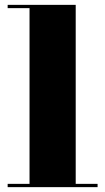

<svg xmlns="http://www.w3.org/2000/svg" viewBox="-20 -770 432 790"><path d="M11.5 -13.5V0H381.5V-13.5H291.5V-750H11.5V-736.5H101.5V-13.5Z"/></svg>

Font: Bodoni* 16pt Fatface
Style: Regular
Weight: 900
Version: Version 2.3